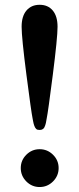

<svg xmlns="http://www.w3.org/2000/svg" viewBox="-20 -754 324 785"><path d="M68.4 -644.5Q68.4 -687.5 88.1 -710.9Q107.9 -734.4 142.1 -734.4Q176.3 -734.4 195.8 -710.9Q215.3 -687.5 215.3 -644.5Q215.3 -600.1 195.8 -447.3Q176.3 -294.4 170.9 -269.5Q170.4 -267.1 169.4 -261.2Q168.5 -255.4 168 -253.2Q167.5 -251 166.3 -246.3Q165 -241.7 164.1 -239.5Q163.1 -237.3 161.6 -233.9Q160.2 -230.5 158.4 -229Q156.7 -227.5 154.3 -225.8Q151.9 -224.1 148.9 -223.4Q146 -222.7 142.1 -222.7Q137.2 -222.7 133.5 -223.6Q129.9 -224.6 127.4 -227.5Q125 -230.5 123.3 -232.9Q121.6 -235.4 119.9 -240.7Q118.2 -246.1 117.4 -249Q116.7 -252 115.2 -259.3Q113.8 -266.6 113.3 -269.5Q107.9 -294.9 88.1 -447.8Q68.4 -600.6 68.4 -644.5ZM87.6 -12.2Q64.9 -35.2 64.9 -66.9Q64.9 -98.6 87.6 -121.3Q110.4 -144 142.1 -144Q173.8 -144 196.8 -121.3Q219.7 -98.6 219.7 -66.9Q219.7 -35.2 196.8 -12.2Q173.8 10.7 142.1 10.7Q110.4 10.7 87.6 -12.2Z"/></svg>

Font: Cooper* Medium
Style: Regular
Weight: 500
Designer: Owen Earl
Foundry: indestructible type*
Version: Version 0.001